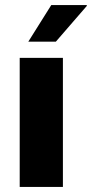

<svg xmlns="http://www.w3.org/2000/svg" viewBox="-20 -740 364 760"><path d="M229 -511V0H58V-511ZM323 -720 324 -717 201 -575H92L183 -720Z"/></svg>

Font: Chivo ExtraBold
Style: Regular
Weight: 800
Designer: Hector Gatti
Foundry: Omnibus-Type
Version: Version 1.007